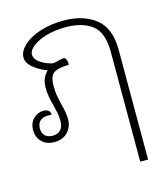

<svg xmlns="http://www.w3.org/2000/svg" viewBox="-118 -678 866 991"><g transform="rotate(-15 315.0 -183.0)"><path d="M508 -366Q508 -470 456.5 -510Q405 -550 314 -550Q258 -550 211.5 -536.5Q165 -523 138 -501.5Q111 -480 111 -458Q111 -437 130.5 -421Q150 -405 173.5 -396Q197 -387 206 -387Q216 -387 231 -392Q253 -398 265 -398Q272 -398 276.5 -388.5Q281 -379 281.5 -368.5Q282 -358 279 -358Q226 -358 201.5 -342Q177 -326 177 -273Q177 -245 180.5 -223.5Q184 -202 192 -169Q205 -121 205 -89Q205 -47 178.5 -19.5Q152 8 107 8Q66 8 41 -16.5Q16 -41 16 -80Q16 -118 39.5 -140.5Q63 -163 91 -163Q109 -163 119 -155.5Q129 -148 129 -133H110Q82 -133 67 -119Q52 -105 52 -80Q52 -54 66.5 -40Q81 -26 107 -26Q135 -26 150 -43Q165 -60 165 -91Q165 -112 160.5 -133.5Q156 -155 151 -176Q143 -205 139 -227.5Q135 -250 135 -275Q135 -327 169 -359Q130 -372 97.5 -398.5Q65 -425 65 -455Q65 -487 97 -517.5Q129 -548 186 -567Q243 -586 314 -586Q418 -586 484 -534.5Q550 -483 550 -366V220H508Z"/></g></svg>

Font: Krub ExtraLight
Style: Regular
Weight: 275
Designer: Ekaluck Peanpanawate
Foundry: Cadson Demak Co.,Ltd.
Version: Version 1.000; ttfautohint (v1.6)